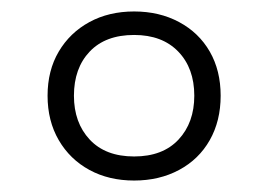

<svg xmlns="http://www.w3.org/2000/svg" viewBox="-20 -744 468 335"><path d="M214 -429Q170 -429 136 -447.5Q102 -466 82.5 -499.5Q63 -533 63 -577Q63 -621 82.5 -654Q102 -687 136 -705.5Q170 -724 214 -724Q258 -724 292.5 -705.5Q327 -687 346 -654Q365 -621 365 -577Q365 -533 346 -499.5Q327 -466 292.5 -447.5Q258 -429 214 -429ZM214 -471Q264 -471 291.5 -500.5Q319 -530 319 -577Q319 -625 291 -654Q263 -683 214 -683Q164 -683 136.5 -654Q109 -625 109 -577Q109 -530 136.5 -500.5Q164 -471 214 -471Z"/></svg>

Font: Noto Sans Hebrew Light
Style: Regular
Weight: 300
Designer: Monotype Design Team
Foundry: Monotype Imaging Inc.
Version: Version 2.003